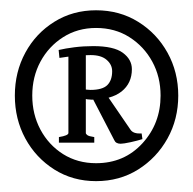

<svg xmlns="http://www.w3.org/2000/svg" viewBox="-20 -669 368 366"><path d="M319.8 -486.8Q319.8 -441.9 299.3 -405Q278.8 -368.2 243.4 -345.9Q208 -323.7 163.1 -323.7Q118.7 -323.7 83.5 -345.9Q48.3 -368.2 28.3 -405Q8.3 -441.9 8.3 -486.8Q8.3 -531.7 28.3 -568.6Q48.3 -605.5 83.5 -627.4Q118.7 -649.4 163.1 -649.4Q208 -649.4 243.4 -627.4Q278.8 -605.5 299.3 -568.6Q319.8 -531.7 319.8 -486.8ZM286.1 -486.8Q286.1 -522.5 270.3 -551.5Q254.4 -580.6 226.8 -598.1Q199.2 -615.7 163.1 -615.7Q127.9 -615.7 100.3 -598.1Q72.8 -580.6 57.1 -551.5Q41.5 -522.5 41.5 -486.8Q41.5 -451.2 57.1 -421.9Q72.8 -392.6 100.3 -375.2Q127.9 -357.9 163.1 -357.9Q216.8 -357.9 251.5 -395.8Q286.1 -433.6 286.1 -486.8ZM231.4 -537.1Q231.4 -510.3 211.7 -494.6Q191.9 -479 154.3 -479Q147.5 -479 137.7 -481.4L136.7 -499.5Q146 -497.6 152.3 -497.6Q175.3 -497.6 184.6 -506.8Q193.8 -516.1 193.8 -533.2Q193.8 -545.9 183.3 -554.9Q172.9 -564 152.8 -564Q140.6 -564 124.3 -562.5Q107.9 -561 93.3 -558.6L91.8 -573.7Q104.5 -576.7 121.8 -578.9Q139.2 -581.1 157.7 -581.1Q196.8 -581.1 214.1 -568.4Q231.4 -555.7 231.4 -537.1ZM251.5 -403.8Q242.2 -400.9 228.8 -397.9Q215.3 -395 210 -395Q200.7 -395 197.8 -401.9L154.3 -485.8L180.2 -492.7L229 -421.4Q234.4 -413.6 250 -414.6ZM92.3 -397V-407.7Q110.4 -410.6 110.4 -415.5V-572.3H143.6V-415.5Q143.6 -413.6 146.5 -411.4Q149.4 -409.2 159.7 -407.7V-397Z"/></svg>

Font: Dai Banna SIL SemiBold
Style: Regular
Weight: 600
Designer: Victor Gaultney
Foundry: SIL International
Version: Version 4.000